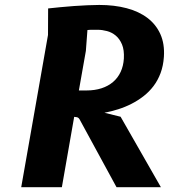

<svg xmlns="http://www.w3.org/2000/svg" viewBox="-20 -776 700 796"><path d="M309.5 -282Q305 -289 298.2 -290.2Q291.5 -291.5 287.5 -291.5L236.5 0H68L179 -631L179.5 -741Q202 -743.5 230 -746.2Q258 -749 286.5 -751Q315 -753 342.2 -754.2Q369.5 -755.5 391.5 -755.5Q454 -755.5 505 -742Q556 -728.5 591.5 -701.5Q627 -674.5 645 -634.2Q663 -594 659.5 -540.5Q657 -503.5 645.8 -473.2Q634.5 -443 616.5 -419.2Q598.5 -395.5 575 -377.2Q551.5 -359 525 -345.5Q498.5 -332 470 -323Q441.5 -314 413 -308.5L480 -292L647 0H463ZM336 -565 307 -401H339Q373 -401 400.8 -410Q428.5 -419 448.5 -436Q468.5 -453 480 -477.5Q491.5 -502 493.5 -533Q495.5 -568.5 485.8 -591.8Q476 -615 459.8 -628.5Q443.5 -642 423.5 -647.2Q403.5 -652.5 385.5 -652.5H359Q354.5 -652.5 351 -652.2Q347.5 -652 342.5 -651.5Z"/></svg>

Font: B612
Style: Bold Italic
Weight: 700
Italic angle: -10°
Designer: Nicolas Chauveau, Thomas Paillot, Jonathan Favre-Lamarine, Jean-Luc Vinot
Foundry: AIRBUS
Version: Version 1.008